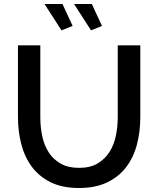

<svg xmlns="http://www.w3.org/2000/svg" viewBox="-20 -937 792 962"><path d="M351 -917H440L491 -807L436 -785ZM203 -917H293L344 -807L288 -785ZM376 -96Q432 -96 469 -118Q506 -140 528.5 -175.5Q551 -211 560.5 -256.5Q570 -302 570 -350V-710H683V-350Q683 -277 666 -212.5Q649 -148 612 -99.5Q575 -51 516.5 -23Q458 5 376 5Q291 5 232.5 -24.5Q174 -54 138 -103.5Q102 -153 86 -217Q70 -281 70 -350V-710H182V-350Q182 -301 191.5 -255.5Q201 -210 223.5 -174.5Q246 -139 283.5 -117.5Q321 -96 376 -96Z"/></svg>

Font: Oxford Sans SemiBold
Style: Regular
Weight: 600
Designer: Matt McInerney, Pablo Impallari, Rodrigo Fuenzalida
Foundry: Matt McInerney, Pablo Impallari, Rodrigo Fuenzalida
Version: Version 3.000g; ttfautohint (v1.5) -l 8 -r 28 -G 28 -x 14 -D